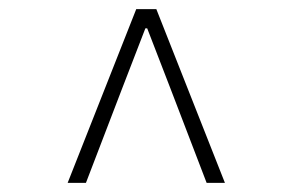

<svg xmlns="http://www.w3.org/2000/svg" viewBox="-20 -690 640 420"><path d="M128 -290 278 -670H322L472 -290H432L353 -496L302 -628H298L247 -496L168 -290Z"/></svg>

Font: Source Code Pro ExtraLight Light
Style: Italic
Weight: 300
Italic angle: -11°
Monospace: yes
Version: Version 1.016;hotconv 1.0.116;makeotfexe 2.5.65601